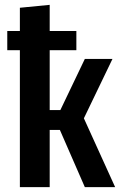

<svg xmlns="http://www.w3.org/2000/svg" viewBox="-20 -772 498 792"><path d="M455 0H330L227 -236H185V0H62V-565H10V-644H62V-740L185 -752V-644H295V-565H185V-318H229L330 -529H444L326 -284Z"/></svg>

Font: Fira Sans Compressed Medium
Style: Regular
Weight: 500
Width: 1
Designer: bBox Type GmbH & Carrois Corporate GbR & Edenspiekermann AG
Foundry: bBox Type GmbH & Carrois Corporate GbR & Edenspiekermann AG
Version: Version 4.301